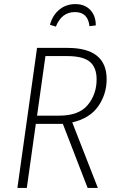

<svg xmlns="http://www.w3.org/2000/svg" viewBox="-20 -918 566 938"><path d="M333 -320 458 0H408L287 -313H155L111 0H65L161 -684H310Q501 -684 501 -531Q501 -458 460 -399Q419 -340 333 -320ZM269 -353Q366 -353 409 -405.5Q452 -458 452 -530Q452 -589 418.5 -616.5Q385 -644 308 -644H202L161 -353ZM224 -797Q237 -844 270 -871Q303 -898 348 -898Q394 -898 421 -869.5Q448 -841 448 -794L417 -790Q410 -859 346 -859Q281 -859 253 -788Z"/></svg>

Font: Fira Sans Condensed ExtraLight
Style: Italic
Weight: 275
Width: 3
Italic angle: -8°
Designer: Carrois Corporate & Edenspiekermann AG
Foundry: Carrois Corporate GbR & Edenspiekermann AG
Version: Version 4.203